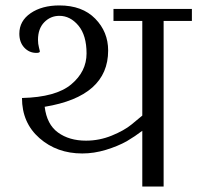

<svg xmlns="http://www.w3.org/2000/svg" viewBox="-20 -683 723 703"><path d="M376 -498Q376 -566.4 328.6 -614.7Q281.2 -663.1 197.3 -663.1Q133.8 -663.1 92.3 -634.8Q50.8 -606.4 50.8 -559.6Q50.8 -528.3 68.8 -508.8Q86.9 -489.3 113.3 -489.3Q126 -489.3 126 -495.1Q126 -496.1 122.6 -509.3Q119.1 -522.5 119.1 -537.1Q119.1 -578.1 142.1 -601.6Q165 -625 197.3 -625Q237.3 -625 267.1 -589.4Q296.9 -553.7 296.9 -487.3Q296.9 -420.9 240.7 -374Q184.6 -327.1 60.5 -324.2Q60.5 -233.4 124.5 -177.2Q188.5 -121.1 281.2 -121.1Q324.2 -121.1 367.7 -134.3Q411.1 -147.5 444.3 -166Q475.6 -184.6 501 -204.1V0H579.1V-606.4H682.6V-650.4H395.5V-606.4H501V-259.8Q483.4 -245.1 460.9 -226.6Q434.6 -205.1 389.2 -186.5Q343.8 -168 294.9 -168Q233.4 -168 192.4 -197.8Q151.4 -227.5 143.6 -292Q376 -330.1 376 -498Z"/></svg>

Font: Kurale
Style: Regular
Weight: 400
Version: 1.0; ttfautohint (v1.3)